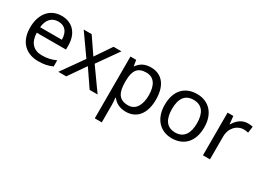

<svg xmlns="http://www.w3.org/2000/svg" viewBox="-43 -1197 2791 2088"><g transform="rotate(30 1353.0 -153.0)"><path d="M292 -546C150 -546 55 -440 55 -264C55 -85 160 10 313 10C386 10 434 -1 489 -25V-102C433 -78 385 -65 317 -65C210 -65 149 -130 146 -251H513V-304C513 -450 429 -546 292 -546ZM291 -474C380 -474 420 -412 421 -321H148C157 -417 207 -474 291 -474Z M756 -274 562 0H661L809 -214L955 0H1055L860 -274L1045 -536H946L809 -334L671 -536H571Z M1413 -546C1326 -546 1278 -509 1246 -463H1242L1230 -536H1158V240H1246V20C1246 -5 1242 -45 1240 -68H1246C1277 -26 1329 10 1412 10C1545 10 1633 -86 1633 -269C1633 -454 1545 -546 1413 -546ZM1397 -472C1496 -472 1542 -392 1542 -270C1542 -150 1496 -63 1399 -63C1282 -63 1246 -137 1246 -269V-286C1248 -411 1288 -472 1397 -472Z M2239 -269C2239 -446 2137 -546 1992 -546C1838 -546 1743 -446 1743 -269C1743 -91 1847 10 1989 10C2142 10 2239 -91 2239 -269ZM1834 -269C1834 -396 1881 -472 1990 -472C2099 -472 2148 -396 2148 -269C2148 -142 2099 -63 1991 -63C1882 -63 1834 -142 1834 -269Z M2628 -546C2553 -546 2498 -497 2464 -438H2460L2450 -536H2378V0H2466V-286C2466 -394 2539 -466 2622 -466C2640 -466 2663 -463 2680 -459L2691 -540C2673 -544 2648 -546 2628 -546Z"/></g></svg>

Font: Noto Sans Psalter Pahlavi
Style: Regular
Weight: 400
Designer: Monotype Design Team
Foundry: Monotype Imaging Inc.
Version: Version 2.002